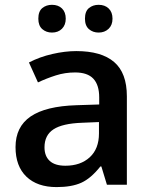

<svg xmlns="http://www.w3.org/2000/svg" viewBox="-20 -760 620 790"><path d="M419.9 0 397 -75.2H393.1Q354 -25.9 314.5 -8.1Q274.9 9.8 212.9 9.8Q133.3 9.8 88.6 -33.2Q43.9 -76.2 43.9 -154.8Q43.9 -238.3 106 -280.8Q168 -323.2 294.9 -327.1L388.2 -330.1V-358.9Q388.2 -410.6 364 -436.3Q339.8 -461.9 289.1 -461.9Q247.6 -461.9 209.5 -449.7Q171.4 -437.5 136.2 -420.9L99.1 -502.9Q143.1 -525.9 195.3 -537.8Q247.6 -549.8 293.9 -549.8Q397 -549.8 449.5 -504.9Q502 -460 502 -363.8V0ZM249 -78.1Q311.5 -78.1 349.4 -113Q387.2 -147.9 387.2 -210.9V-257.8L317.9 -254.9Q236.8 -252 200 -227.8Q163.1 -203.6 163.1 -153.8Q163.1 -117.7 184.6 -97.9Q206.1 -78.1 249 -78.1ZM137.7 -683.1Q137.7 -713.4 154.1 -726.8Q170.4 -740.2 193.8 -740.2Q219.7 -740.2 235.1 -725.1Q250.5 -710 250.5 -683.1Q250.5 -657.2 234.9 -641.6Q219.2 -626 193.8 -626Q170.4 -626 154.1 -640.1Q137.7 -654.3 137.7 -683.1ZM329.6 -683.1Q329.6 -713.4 345.9 -726.8Q362.3 -740.2 385.7 -740.2Q411.6 -740.2 427.2 -725.1Q442.9 -710 442.9 -683.1Q442.9 -656.7 426.8 -641.4Q410.6 -626 385.7 -626Q362.3 -626 345.9 -640.1Q329.6 -654.3 329.6 -683.1Z"/></svg>

Font: f0_21440          
Style: Regular
Weight: 600
Foundry: Ascender Corporation
Version: Version 1.10